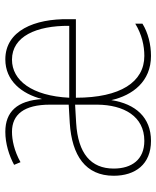

<svg xmlns="http://www.w3.org/2000/svg" viewBox="47 -624 587 721"><g transform="rotate(-90 340.5 -263.5)"><path d="M478 -537C398 -537 349 -476 329 -399C323 -493 281 -537 206 -537C162 -537 117 -523 82 -504L92 -480C135 -504 176 -512 206 -512C271 -512 308 -467 308 -369V-299L239 -295C117 -287 41 -236 41 -130C41 -49 84 10 172 10C260 10 311 -48 325 -139C343 -59 395 10 491 10C534 10 578 -1 612 -22V-49C571 -24 529 -15 491 -15C393 -15 334 -105 334 -272H629V-299C631 -427 586 -537 478 -537ZM477 -512C564 -512 605 -421 604 -297H334C341 -437 399 -512 477 -512ZM239 -271 308 -275V-191C307 -93 265 -15 172 -15C102 -15 68 -62 68 -130C68 -216 125 -264 239 -271Z"/></g></svg>

Font: Noto Sans Arabic UI Cn Th
Style: Regular
Weight: 100
Width: 3
Designer: Monotype Design Team, Nadine Chahine and Nizar Qandah
Foundry: Monotype Imaging Inc.
Version: Version 2.010